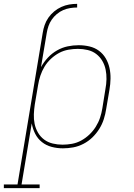

<svg xmlns="http://www.w3.org/2000/svg" viewBox="-74 -763 694 998"><path d="M148 -592Q151 -612 158 -632.5Q165 -653 177.5 -671Q190 -689 207.5 -703.5Q225 -718 245 -727Q265 -736 285.5 -739.5Q306 -743 327 -743V-724Q309 -724 290.5 -721Q272 -718 254.5 -710.5Q237 -703 221.5 -690Q206 -677 195 -661Q184 -645 178 -627.5Q172 -610 169 -592ZM132 215H-54V196H17L148 -592H169L139 -414Q154 -441 175 -463.5Q196 -486 222.5 -501Q249 -516 277.5 -522Q306 -528 335 -528Q364 -528 391.5 -521.5Q419 -515 440.5 -499Q462 -483 475.5 -460Q489 -437 495 -410Q501 -383 500.5 -354.5Q500 -326 495 -297L478 -197Q474 -170 465.5 -143.5Q457 -117 442 -93Q427 -69 406.5 -49Q386 -29 360 -15.5Q334 -2 307 3Q280 8 253 8Q223 8 194.5 0.5Q166 -7 144 -24.5Q122 -42 109 -67.5Q96 -93 91 -122L38 196H132ZM251 -11Q275 -11 300 -15.5Q325 -20 348 -32.5Q371 -45 390.5 -63.5Q410 -82 424 -104.5Q438 -127 446 -151Q454 -175 458 -200L474 -300Q479 -326 479.5 -351.5Q480 -377 475 -401.5Q470 -426 457.5 -447Q445 -468 426 -482.5Q407 -497 382 -503Q357 -509 331 -509Q307 -509 281.5 -504.5Q256 -500 233.5 -488Q211 -476 191 -457.5Q171 -439 157.5 -416.5Q144 -394 136 -370Q128 -346 124 -321L107 -221Q103 -195 102 -169Q101 -143 106 -119Q111 -95 123.5 -73.5Q136 -52 155.5 -37.5Q175 -23 200 -17Q225 -11 251 -11Z"/></svg>

Font: Iosevka HT Thin Extended
Style: Italic
Weight: 100
Width: 7
Italic angle: -9°
Monospace: yes
Designer: Belleve Invis
Foundry: Belleve Invis
Version: Version 32.3.0; ttfautohint (v1.8.4)